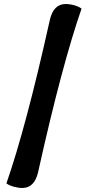

<svg xmlns="http://www.w3.org/2000/svg" viewBox="-20 -856 438 956"><path d="M91 80Q71 80 48 73.5Q25 67 12 57Q60 -81 114 -283.5Q168 -486 228 -756Q246 -836 307 -836Q328 -836 350.5 -829.5Q373 -823 386 -813Q338 -675 284 -472.5Q230 -270 170 0Q152 80 91 80Z"/></svg>

Font: Lemonada SemiBold
Style: Regular
Weight: 600
Designer: Mohamed Gaber (Arabic), Eduardo Tunni (Latin)
Foundry: Kief Type Foundry
Version: Version 4.005; ttfautohint (v1.8.3)